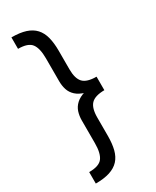

<svg xmlns="http://www.w3.org/2000/svg" viewBox="-229 -828 842 1033"><g transform="rotate(-30 192.5 -311.0)"><path d="M329.6 -296.9Q272 -296.9 235.6 -307.4Q199.2 -317.9 179 -336.4Q158.7 -355 150.9 -379.4Q143.1 -403.8 143.1 -431.6V-574.2Q143.1 -636.7 121.8 -665Q100.6 -693.4 38.6 -693.4V-764.6Q90.8 -764.6 126.2 -753.2Q161.6 -741.7 183.1 -718.3Q204.6 -694.8 213.9 -658.9Q223.1 -623 223.1 -574.2V-460Q223.1 -401.9 246.8 -377.2Q270.5 -352.5 329.6 -352.5ZM38.6 143.6V72.3Q100.6 72.3 121.8 43.9Q143.1 15.6 143.1 -46.9V-188.5Q143.1 -215.8 150.9 -240.5Q158.7 -265.1 179 -283.9Q199.2 -302.7 235.6 -313.5Q272 -324.2 329.6 -324.2V-268.6Q270.5 -268.1 246.8 -243.2Q223.1 -218.3 223.1 -160.2V-46.9Q223.1 2 213.9 38.1Q204.6 74.2 183.1 97.4Q161.6 120.6 126.2 132.1Q90.8 143.6 38.6 143.6ZM329.6 -268.6 244.6 -268.1V-353L329.6 -352.5Z"/></g></svg>

Font: Inter Khmer Looped
Style: Regular
Weight: 400
Designer: Rasmus Andersson, Sovichet Tep
Foundry: Anagata Design
Version: Version 1.000